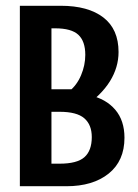

<svg xmlns="http://www.w3.org/2000/svg" viewBox="-20 -645 478 665"><path d="M48.8 -625H190.4Q285.5 -625 338 -584.5Q390.6 -543.9 390.6 -464.8Q390.6 -411.7 360.8 -363.6Q331.1 -315.4 265.6 -269.5L218.8 -328.1Q246.1 -349.6 260.7 -384.3Q275.4 -419.1 275.4 -455.1Q275.4 -501.9 251.5 -524.4Q227.5 -546.9 170.9 -546.9H158.2V-335.9H250L291.3 -314.8Q346.7 -302.7 378.9 -265.3Q411.1 -227.8 411.1 -167.8Q411.1 -87.9 356.5 -43.9Q302 0 210 0H48.8ZM297.9 -170.3Q297.9 -212.9 271.9 -235.4Q246 -257.8 186.5 -257.8H158.2V-78.1H186.5Q247.1 -78.1 272.5 -100.7Q297.9 -123.3 297.9 -170.3Z"/></svg>

Font: Sudo Var
Style: Regular
Weight: 400
Monospace: yes
Designer: Jens Kutilek
Foundry: Jens Kutilek
Version: Version 0.065;FEAKit 1.0